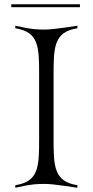

<svg xmlns="http://www.w3.org/2000/svg" viewBox="-20 -886 436 903"><path d="M33 -852H356V-866H33ZM52 -3C131 -21 153 -21 195 -21C232 -21 341 -3 344 -3V-15C233 -32 232 -105 232 -236V-532C232 -663 233 -736 344 -753V-765C341 -765 232 -747 195 -747C153 -747 131 -747 52 -765V-753C163 -736 164 -665 164 -534V-234C164 -103 163 -32 52 -15Z"/></svg>

Font: Cantique Normal
Style: Regular
Weight: 400
Designer: Sébastien Hayez
Foundry: Sébastien Hayez & Ariel Martín Pérez
Version: Version 1.000;hotconv 1.0.109;makeotfexe 2.5.65596